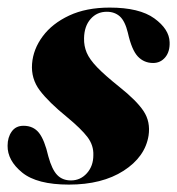

<svg xmlns="http://www.w3.org/2000/svg" viewBox="-25 -477 467 506"><path d="M162 -1.5Q187 -1.5 204 -20.5Q221 -39.5 221 -68Q222 -94 205.5 -115.8Q189 -137.5 151.5 -168.5Q103.5 -207.5 80 -238.5Q56.5 -269.5 59.5 -309Q62.5 -347.5 87.5 -381.2Q112.5 -415 157.2 -436Q202 -457 264 -457Q342.5 -457 381.8 -428.5Q421 -400 422 -366Q423 -341 410.5 -326Q398 -311 378.5 -311Q354.5 -311 338.2 -328.2Q322 -345.5 312 -390.5Q304.5 -421.5 290.8 -433.8Q277 -446 256.5 -446Q230.5 -446 213.8 -427Q197 -408 196.5 -376Q196 -356 203.5 -338.2Q211 -320.5 231.2 -299.5Q251.5 -278.5 289 -248.5Q335 -212 353.5 -184Q372 -156 366.5 -119.5Q357.5 -63.5 300.8 -27Q244 9.5 156.5 9.5Q72.5 9.5 33.5 -22.2Q-5.5 -54 -5 -93Q-5 -115 5.8 -130.2Q16.5 -145.5 37 -145.5Q63 -145.5 77.8 -126.8Q92.5 -108 102.5 -64.5Q112 -30 125.8 -15.8Q139.5 -1.5 162 -1.5Z"/></svg>

Font: Fraunces 144pt
Style: Bold Italic
Weight: 700
Italic angle: -16°
Version: Version 1.000;[b76b70a41]